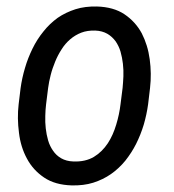

<svg xmlns="http://www.w3.org/2000/svg" viewBox="-20 -558 532 588"><path d="M43 -287.6 37.1 -238.8C33.7 -210 34.2 -180.7 38.1 -151.4C41.5 -122.1 49.8 -95.7 62.5 -72.3C75.2 -48.3 92.8 -29.3 115.2 -14.2C137.7 1 166 8.8 199.7 9.8C223.6 10.3 245.6 7.8 265.6 1.5C285.6 -4.9 303.7 -13.7 319.8 -24.9C335.9 -36.1 350.6 -49.8 363.8 -65.9C376.5 -82 387.7 -99.1 397 -117.7C406.2 -136.2 414.1 -155.8 420.4 -176.8C426.3 -197.3 430.7 -217.8 433.6 -238.8L439.5 -288.6C442.9 -317.9 442.4 -347.2 438.5 -376.5C434.6 -405.8 426.3 -432.1 414.1 -456.1C401.4 -479.5 383.8 -499 361.3 -514.2C338.9 -529.3 310.5 -537.1 276.9 -538.1C252.9 -538.6 231.4 -536.1 211.4 -529.8C191.4 -523.4 172.9 -514.6 156.7 -503.4C140.6 -491.7 126 -478 113.3 -461.9C100.1 -445.8 88.9 -428.2 79.6 -409.2C70.3 -390.1 62.5 -370.6 56.6 -350.1C50.3 -329.1 45.9 -308.6 43 -287.6ZM121.1 -238.3 127.4 -288.6C128.9 -301.3 131.8 -314.5 135.3 -328.6C138.7 -342.3 143.6 -356 148.9 -369.1C154.3 -382.3 160.6 -394.5 168.5 -406.7C175.8 -418.5 184.6 -428.7 194.8 -437.5C205.1 -446.3 216.3 -453.1 229 -458C241.7 -462.9 255.9 -464.8 271.5 -464.4C286.1 -463.9 298.3 -460.4 308.6 -454.6C318.8 -448.7 327.1 -440.9 334 -431.6C340.3 -422.4 345.7 -411.6 349.1 -399.9C352.5 -387.7 355 -375.5 356.4 -362.8C357.9 -349.6 358.4 -336.9 357.9 -324.2C357.4 -311.5 356.4 -299.8 355.5 -289.1L349.1 -238.8C346.7 -218.3 342.3 -197.3 335.9 -176.3C329.6 -155.3 321.3 -136.2 310.1 -119.1C298.8 -102.1 284.7 -87.9 267.6 -77.6C250.5 -67.4 229.5 -62.5 204.6 -63.5C189.9 -64 177.7 -67.4 167.5 -73.2C157.2 -79.1 148.9 -86.9 142.6 -96.2C136.2 -105.5 130.9 -115.7 127.4 -127.9C124 -139.6 121.6 -151.9 120.1 -165C118.7 -177.7 118.2 -190.4 118.7 -203.1C119.1 -215.3 119.6 -227.1 121.1 -238.3Z"/></svg>

Font: Roboto Condensed
Style: Italic
Weight: 400
Designer: Google
Version: Version 1.000;PS 001.000;hotconv 1.0.88;makeotf.lib2.5.64775